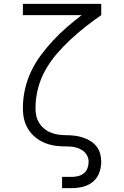

<svg xmlns="http://www.w3.org/2000/svg" viewBox="-20 -755 640 990"><path d="M300 215V157H352Q368 157 384.5 152.5Q401 148 413.5 137.5Q426 127 431.5 111Q437 95 437 79Q437 61 428 45Q419 29 404 19.5Q389 10 372 5.5Q355 1 337 0.5Q319 0 301 -0.5Q283 -1 265.5 -3.5Q248 -6 231 -11Q214 -16 198 -24Q182 -32 168 -42.5Q154 -53 142 -66.5Q130 -80 121.5 -95.5Q113 -111 107.5 -128Q102 -145 100 -163Q98 -181 98 -198Q98 -247 109 -295.5Q120 -344 141 -388Q162 -432 191.5 -471.5Q221 -511 254.5 -547Q288 -583 325 -615Q362 -647 401 -677H98V-735H502V-677Q460 -648 420 -616.5Q380 -585 342.5 -550Q305 -515 272 -476.5Q239 -438 214 -393.5Q189 -349 176 -299Q163 -249 163 -198Q163 -178 167 -158.5Q171 -139 181.5 -122Q192 -105 207.5 -92Q223 -79 241.5 -71.5Q260 -64 280 -61Q300 -58 320 -58H321Q342 -58 363.5 -55.5Q385 -53 405.5 -46.5Q426 -40 444.5 -29Q463 -18 476.5 -1.5Q490 15 496 36Q502 57 502 78Q502 107 492 135Q482 163 460 181.5Q438 200 409.5 207.5Q381 215 352 215Z"/></svg>

Font: Iosevka Etoile Light
Style: Regular
Weight: 300
Designer: Belleve Invis
Foundry: Belleve Invis
Version: Version 25.0.1; ttfautohint (v1.8.4)